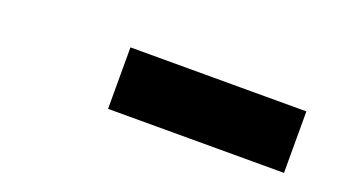

<svg xmlns="http://www.w3.org/2000/svg" viewBox="-29 -905 709 402"><g transform="rotate(20 325.0 -703.5)"><path d="M214 -772H606V-635H214Z"/></g></svg>

Font: Azeret Mono Black
Style: Regular
Weight: 900
Designer: Martin Vácha
Foundry: Displaay
Version: Version 1.000; Glyphs 3.0.3, build 3074